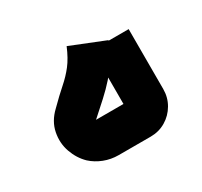

<svg xmlns="http://www.w3.org/2000/svg" viewBox="-103 -585 755 719"><g transform="rotate(-30 274.0 -225.5)"><path d="M222 0Q189 0 159.5 -11.5Q130 -23 108 -43Q80 -70 66 -109.5Q52 -149 60.5 -192Q69 -235 105 -269Q142 -306 169.5 -330Q197 -354 218 -381Q239 -408 257 -451L404 -392Q386 -349 367 -318.5Q348 -288 326 -263Q304 -238 275.5 -212Q247 -186 210 -153Q205 -151 204.5 -151Q204 -151 205 -152Q207 -157 216 -157H352Q347 -153 342.5 -148.5Q338 -144 333 -139V-390H490V-131Q490 -95 472.5 -65Q455 -35 425.5 -17.5Q396 0 360 0Z"/></g></svg>

Font: Mada ExtraBold
Style: Regular
Weight: 800
Designer: Khaled Hosny
Version: Version 1.5